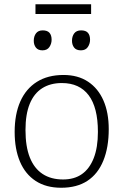

<svg xmlns="http://www.w3.org/2000/svg" viewBox="-20 -870 582 904"><path d="M268 14Q197 14 148 -18Q99 -50 74 -109Q49 -168 49 -249Q49 -332 75.5 -392Q102 -452 153.5 -484.5Q205 -517 279 -517Q347 -517 394.5 -485.5Q442 -454 467 -397Q492 -340 492 -262Q492 -176 466.5 -113.5Q441 -51 391.5 -18.5Q342 14 268 14ZM277 -25Q330 -25 366 -50.5Q402 -76 421.5 -126Q441 -176 441 -249Q441 -307 430 -350Q419 -393 397.5 -421.5Q376 -450 344.5 -464.5Q313 -479 271 -479Q217 -479 178.5 -454.5Q140 -430 120 -381Q100 -332 100 -258Q100 -180 120.5 -128.5Q141 -77 180.5 -51Q220 -25 277 -25ZM361 -633Q339 -633 329 -646Q319 -659 319 -678Q319 -699 329.5 -713Q340 -727 362 -727Q384 -727 394 -715.5Q404 -704 404 -683Q404 -664 393.5 -648.5Q383 -633 361 -633ZM180 -633Q159 -633 149 -646Q139 -659 139 -678Q139 -699 149.5 -713Q160 -727 181 -727Q203 -727 213 -715.5Q223 -704 223 -683Q223 -664 212.5 -648.5Q202 -633 180 -633ZM147 -804V-850H409V-804Z"/></svg>

Font: Literata 18pt ExtraLight
Style: Regular
Weight: 250
Designer: Latin by Veronika Burian and Jose Scaglione. Greek by Irene Vlachou. Cyrillic by Vera Evstafieva.
Foundry: TypeTogether
Version: Version 3.103;gftools[0.9.29]